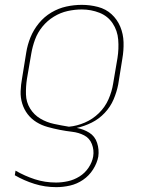

<svg xmlns="http://www.w3.org/2000/svg" viewBox="-20 -558 616 791"><path d="M212 213Q240 213 268.5 206.5Q297 200 322 183Q347 166 363.5 140Q380 114 385 87Q389 58 380 30.5Q371 3 347.5 -11.5Q324 -26 296 -31Q328 -38 358 -53Q388 -68 411.5 -93Q435 -118 448 -148.5Q461 -179 467 -210L484 -316Q490 -350 489 -384Q488 -418 475.5 -448Q463 -478 439.5 -499.5Q416 -521 383.5 -529.5Q351 -538 317 -538Q285 -538 253 -531Q221 -524 191.5 -506.5Q162 -489 140 -462Q118 -435 105.5 -404Q93 -373 88 -341L71 -236Q66 -209 65 -182.5Q64 -156 71.5 -131.5Q79 -107 94 -87.5Q109 -68 130 -55Q151 -42 176 -35Q201 -28 226.5 -23Q252 -18 278 -15Q304 -12 326.5 -0.5Q349 11 358.5 35.5Q368 60 364 86Q360 110 345 132.5Q330 155 307.5 169Q285 183 260 188.5Q235 194 211 194Q165 194 123.5 180.5Q82 167 44 145L41 164Q79 186 122 199.5Q165 213 212 213ZM264 -36Q233 -41 202.5 -47.5Q172 -54 146 -69.5Q120 -85 104 -111Q88 -137 87 -168.5Q86 -200 91 -233L109 -338Q114 -367 124.5 -395.5Q135 -424 155 -448.5Q175 -473 202 -489.5Q229 -506 258.5 -512.5Q288 -519 317 -519Q355 -519 389.5 -505.5Q424 -492 444 -462Q464 -432 467 -394.5Q470 -357 464 -319L446 -213Q441 -181 427 -149Q413 -117 387.5 -92Q362 -67 329.5 -53Q297 -39 264 -36Z"/></svg>

Font: Iosevka Sparkle Thin Oblique
Style: Regular
Weight: 100
Italic angle: -9°
Designer: Belleve Invis
Foundry: Belleve Invis
Version: Version 4.5.0; ttfautohint (v1.8.3)